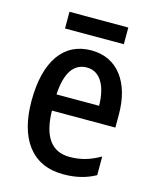

<svg xmlns="http://www.w3.org/2000/svg" viewBox="-107 -762 685 845"><g transform="rotate(15 235.5 -339.0)"><path d="M372 -688H104V-612H372ZM242 -549C116 -549 44 -448 44 -266C44 -99 115 10 262 10C318 10 364 -1 408 -25V-110C361 -83 319 -71 269 -71C187 -71 144 -130 142 -248H431V-308C431 -450 364 -549 242 -549ZM242 -471C306 -471 336 -407 337 -322H143C148 -423 184 -471 242 -471Z"/></g></svg>

Font: Noto Sans Kannada Condensed Medium
Style: Regular
Weight: 500
Width: 3
Designer: Jelle Bosma - Monotype Design Team
Foundry: Monotype Imaging Inc.
Version: Version 2.005